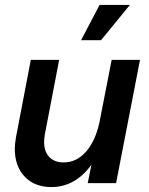

<svg xmlns="http://www.w3.org/2000/svg" viewBox="-20 -743 605 779"><path d="M40 -139Q40 -159 45 -187L105 -500H220L162 -198Q159 -182 159 -166Q159 -128 180 -106Q201 -84 238 -84Q290 -84 328 -126.5Q366 -169 383 -244L433 -500H548L451 0H336L351 -75Q321 -32 279.5 -8Q238 16 189 16Q120 16 80 -26.5Q40 -69 40 -139ZM507 -723 390 -580H309L384 -723Z"/></svg>

Font: MedMera Sans Semibold
Style: Italic
Weight: 600
Italic angle: -11°
Designer: Kasper Nordkvist
Foundry: UNCUT.wtf
Version: Version 1.300